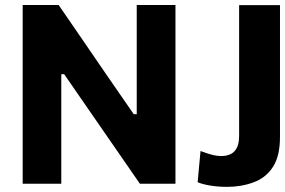

<svg xmlns="http://www.w3.org/2000/svg" viewBox="-20 -733 1137 766"><path d="M70.5 0V-713H214Q264 -640 308.5 -575.5Q353 -510.5 397.5 -445.5L513.5 -277.5H525.5V-713H680V0H538Q496.5 -60 451.8 -124.8Q407 -189.5 353.5 -267L236 -437H224.5V0ZM1097 -712.5V-186.5Q1097 -110 1068.8 -66.8Q1040.5 -23.5 991.5 -5.5Q942.5 12.5 886.5 12.5Q850.5 12.5 819.8 7.5Q789 2.5 768.5 -6L780 -130.5Q812.5 -118.5 829.5 -114.5Q846.5 -110.5 862.5 -110.5Q934 -110.5 934 -190V-712.5Z"/></svg>

Font: Heraclito
Style: Bold
Weight: 700
Designer: Kostas Bartsokas (font) & Cristiano Sobral (main changes)
Foundry: Kostas Bartsokas (font) & Cristiano Sobral (main changes)
Version: Version 1.00;July 8, 2020;FontCreator 13.0.0.2655 64-bit